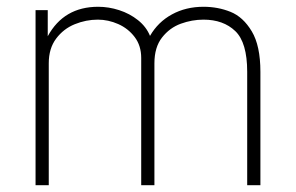

<svg xmlns="http://www.w3.org/2000/svg" viewBox="-20 -547 874 567"><path d="M85 -517H121V-440Q168.5 -527 270 -527Q301 -527 332 -517Q363 -507 387.5 -487.5Q412 -468 423 -441Q446.5 -482 487.8 -504.5Q529 -527 581 -527Q623.5 -527 660.8 -512Q698 -497 723.5 -454.5Q749 -412 749 -335V0H710V-335Q710 -421.5 674.8 -455.2Q639.5 -489 581 -489Q547 -489 514 -477Q481 -465 458.5 -436.2Q436 -407.5 436 -360V0H397V-376Q397 -412 377.8 -437.5Q358.5 -463 329 -476Q299.5 -489 269 -489Q234 -489 200.8 -475.5Q167.5 -462 145.8 -433Q124 -404 124 -360V0H85Z"/></svg>

Font: Public Sans VF
Style: Regular
Weight: 400
Designer: Pablo Impallari, Rodrigo Fuenzalida (Modified by Dan O. Williams and USWDS)
Version: Version 1.003